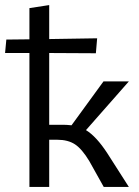

<svg xmlns="http://www.w3.org/2000/svg" viewBox="-42 -737 550 757"><path d="M381 -133 466 0H367L310 -102Q281 -150 253.5 -168Q226 -186 184 -186H152V0H74V-528H-22L-17 -581L74 -582V-705L152 -717V-583L341 -586L336 -527L152 -528V-245H209Q220 -245 240 -243L366 -416H466L297 -224Q338 -199 381 -133Z"/></svg>

Font: Ysabeau Infant Medium
Style: Regular
Weight: 500
Designer: Christian Thalmann (Catharsis Fonts)
Version: Version 0.003